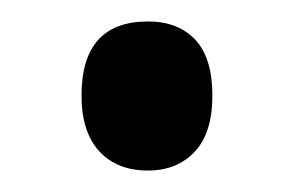

<svg xmlns="http://www.w3.org/2000/svg" viewBox="-20 -441 274 179"><path d="M56 -352Q56 -421 118 -421Q146 -421 162 -404Q178 -387 178 -352Q178 -317 161.5 -299.5Q145 -282 118 -282Q89 -282 72.5 -300Q56 -318 56 -352Z"/></svg>

Font: Noto Sans Lao UI ExtCond Med
Style: Regular
Weight: 500
Width: 2
Designer: Monotype Design Team
Foundry: Monotype Imaging Inc.
Version: Version 2.000; ttfautohint (v1.8.4.7-5d5b)